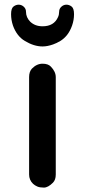

<svg xmlns="http://www.w3.org/2000/svg" viewBox="-20 -808 371 837"><path d="M106.9 -471.7Q106.9 -495.6 119.1 -508.8Q140.1 -530.3 165.5 -530.3Q189.9 -530.3 201.7 -517.6Q223.1 -495.6 223.1 -471.7V-47.4Q223.1 -23.9 210.9 -11.7Q189.5 9.8 171.4 9.8Q153.3 9.8 142.6 5.1Q131.8 0.5 124 -6.8Q106.9 -23.4 106.9 -47.4ZM165.5 -693.4Q215.3 -693.4 232.9 -733.4Q237.8 -744.1 237.8 -757.1Q237.8 -770 247.6 -778.8Q257.3 -787.6 269.5 -787.6Q281.7 -787.6 292.2 -779.5Q302.7 -771.5 302.7 -746.1Q302.7 -720.7 294.2 -696.5Q285.6 -672.4 272.5 -655.8Q259.3 -639.2 242.9 -629.4Q226.6 -619.6 211.4 -614.3Q186.5 -605.5 165.5 -605.5Q128.4 -605.5 88.4 -629.4Q53.2 -650.4 36.6 -696.3Q28.3 -720.7 28.3 -746.1Q28.3 -771.5 38.8 -779.5Q49.3 -787.6 61.5 -787.6Q73.7 -787.6 83.5 -778.8Q93.3 -770 93.3 -757.1Q93.3 -744.1 98.1 -733.2Q103 -722.2 111.8 -713.4Q132.8 -693.4 165.5 -693.4Z"/></svg>

Font: Supermercado
Style: Regular
Weight: 400
Designer: James Grieshaber
Foundry: James Grieshaber
Version: Version 1.002